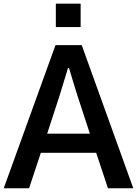

<svg xmlns="http://www.w3.org/2000/svg" viewBox="-24 -1016 739 1036"><path d="M277.3 -870.1V-996.1H411.1V-870.1ZM230.5 -294.9H460.9L395.5 -495.1Q388.7 -516.6 380.4 -543Q372.1 -569.3 362.8 -601.1Q353.5 -632.8 348.6 -648.4H342.8Q339.8 -638.7 295.9 -495.1ZM-3.9 0 275.4 -772.5H417L695.3 0H558.6L495.1 -191.4H196.3L132.8 0Z"/></svg>

Font: Gothic A1
Style: Bold
Weight: 700
Version: Version 2.50